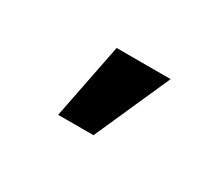

<svg xmlns="http://www.w3.org/2000/svg" viewBox="-47 -878 432 370"><g transform="rotate(30 169.5 -693.0)"><path d="M97.2 -609.4 130.4 -777.3H250.5L175.8 -609.4Z"/></g></svg>

Font: Interop SemBd
Style: Regular
Weight: 600
Designer: Rasmus Andersson, Google, Jang Haemin
Foundry: jhaemin
Version: Version 1.007